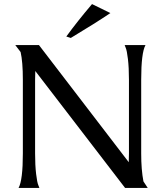

<svg xmlns="http://www.w3.org/2000/svg" viewBox="-20 -921 799 941"><path d="M55 -700H171L611 -126Q612 -139 612 -169V-530Q612 -589 607 -631.5Q602 -674 596 -687L591 -700H693Q672 -662 672 -530V-169Q672 -89 683 -32L704 0H593L153 -573Q152 -560 152 -530V-169Q152 -111 157 -68.5Q162 -26 168 -13L173 0H71Q92 -38 92 -169V-530Q92 -618 81 -666ZM305 -742Q358 -815 431 -901L521 -857Q453 -811 327 -735Z"/></svg>

Font: Coconat
Style: Regular
Weight: 400
Designer: Sara Lavazza
Foundry: Collletttivo
Version: Version 1.000;Glyphs 3.2 (3217)